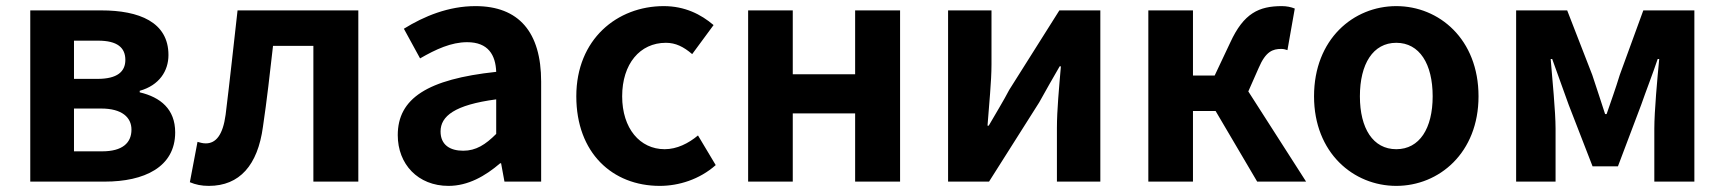

<svg xmlns="http://www.w3.org/2000/svg" viewBox="-20 -594 5640 628"><path d="M79 0H323C451 0 553 -47 553 -161C553 -237 505 -276 437 -292V-297C501 -315 531 -362 531 -414C531 -522 435 -560 311 -560H79ZM222 -336V-461H301C364 -461 390 -438 390 -398C390 -360 364 -336 299 -336ZM222 -99V-239H311C379 -239 410 -210 410 -170C410 -127 381 -99 314 -99Z M663 14C764 14 823 -54 840 -179C853 -266 863 -356 873 -444H1005V0H1152V-560H757C744 -446 732 -332 718 -219C709 -152 686 -125 653 -125C642 -125 634 -128 626 -130L601 2C620 10 639 14 663 14Z M1447 14C1511 14 1567 -18 1616 -60H1619L1630 0H1750V-327C1750 -489 1677 -574 1535 -574C1447 -574 1367 -541 1301 -500L1354 -403C1406 -433 1456 -456 1508 -456C1577 -456 1601 -414 1603 -359C1378 -335 1281 -272 1281 -152C1281 -57 1347 14 1447 14ZM1495 -101C1452 -101 1421 -120 1421 -164C1421 -214 1467 -251 1603 -269V-156C1568 -121 1537 -101 1495 -101Z M2138 14C2200 14 2268 -7 2321 -54L2263 -151C2232 -125 2194 -106 2154 -106C2073 -106 2015 -174 2015 -279C2015 -385 2073 -454 2158 -454C2190 -454 2216 -441 2244 -417L2314 -512C2273 -547 2220 -574 2151 -574C1999 -574 1865 -466 1865 -279C1865 -94 1983 14 2138 14Z M2427 0H2573V-223H2777V0H2924V-560H2777V-351H2573V-560H2427Z M3081 0H3215L3379 -259C3397 -292 3427 -344 3446 -377H3450C3444 -307 3437 -233 3437 -176V0H3579V-560H3445L3281 -300C3264 -267 3233 -216 3214 -183H3210C3215 -252 3223 -327 3223 -383V-560H3081Z M4063 -295 4097 -372C4120 -426 4143 -434 4171 -434C4179 -434 4185 -432 4191 -430L4215 -566C4203 -571 4188 -574 4173 -574C4098 -574 4048 -551 4004 -455L3953 -347H3882V-560H3736V0H3882V-231H3956L4092 0H4252Z M4547 14C4687 14 4816 -94 4816 -279C4816 -466 4687 -574 4547 -574C4407 -574 4278 -466 4278 -279C4278 -94 4407 14 4547 14ZM4547 -106C4471 -106 4428 -174 4428 -279C4428 -385 4471 -454 4547 -454C4623 -454 4666 -385 4666 -279C4666 -174 4623 -106 4547 -106Z M4939 0H5068V-173C5068 -230 5057 -339 5052 -401H5057C5073 -355 5095 -297 5111 -251L5189 -50H5272L5348 -251C5364 -297 5386 -353 5402 -401H5407C5401 -339 5391 -230 5391 -173V0H5522V-560H5355L5278 -349C5264 -303 5249 -262 5235 -221H5230C5217 -262 5203 -303 5188 -349L5106 -560H4939Z"/></svg>

Font: Source Han Sans SC Bold
Style: Regular
Weight: 700
Designer: Ryoko NISHIZUKA (kana & ideographs); Paul D. Hunt (Latin, Greek & Cyrillic); Wenlong ZHANG (bopomofo); Sandoll Communica
Foundry: Adobe Systems Incorporated
Version: Version 1.001;PS 1.001;hotconv 1.0.78;makeotf.lib2.5.61930